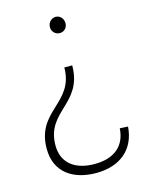

<svg xmlns="http://www.w3.org/2000/svg" viewBox="-107 -593 620 822"><g transform="rotate(-15 203.0 -182.5)"><path d="M221 -456C240 -456 255 -471 255 -491C255 -512 240 -528 221 -528C202 -528 186 -512 186 -491C186 -471 202 -456 221 -456ZM399 6 363 4C358 84 304 124 220 124C137 124 78 85 78 4C78 -149 236 -138 236 -309H201C201 -151 38 -161 38 8C38 113 115 163 217 163C321 163 392 107 399 6Z"/></g></svg>

Font: Montserrat ExtraLight
Style: Regular
Weight: 250
Designer: Julieta Ulanovsky
Foundry: Julieta Ulanovsky
Version: Version 4.000